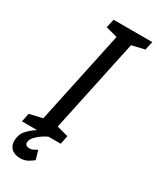

<svg xmlns="http://www.w3.org/2000/svg" viewBox="-254 -730 786 957"><g transform="rotate(30 139.5 -251.5)"><path d="M27 0 169 -667H251.8L109.8 0ZM99 -667H179L168.5 -596.2L88 -617.8ZM-43.2 0 -33.2 -49.2 57 -70 36.8 0ZM99.8 0 108.5 -70.8 189.8 -49.2 179.8 0ZM212.3 -594.7 241.8 -667H321.8L310.8 -617.8ZM109.8 0Q109.8 0 99 5.3Q88.2 10.7 73.8 20.8Q59.5 31 46.7 44.3Q33.8 57.7 30.8 73.7Q28.7 85.7 35.8 92Q42.8 98.3 55.8 98.3Q68.8 98.3 83.3 90Q97.8 81.7 97.8 81.7L112.8 133.3Q97.8 145.8 80.2 154.8Q62.5 163.8 41.7 163.8Q2.7 163.8 -15.7 141.5Q-34 119.2 -25.2 78.3Q-20.8 58.2 -5.7 41Q9.5 23.8 27.7 11Q45.8 -1.8 58.8 -8.9Q71.8 -16 71.8 -16Z"/></g></svg>

Font: Epunda Slab Light
Style: Italic
Weight: 300
Italic angle: -12°
Designer: Simon Atzbach
Foundry: typofactur
Version: Version 1.102